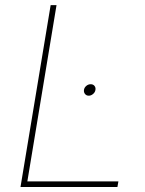

<svg xmlns="http://www.w3.org/2000/svg" viewBox="-20 -748 579 768"><path d="M62 0 182.6 -727.5H206.1L89.4 -22.5H453.6L449.7 0ZM335 -365.2Q325.7 -365.2 320.1 -372.1Q314.5 -378.9 315.9 -388.7Q317.4 -397.9 325.2 -404.5Q333 -411.1 342.8 -411.1Q352.5 -411.1 357.9 -404.5Q363.3 -397.9 361.8 -388.7Q360.4 -378.9 352.3 -372.1Q344.2 -365.2 335 -365.2Z"/></svg>

Font: Inter 16pt Thin
Style: Italic
Weight: 250
Italic angle: -9.3988°
Version: Version 4.001;git-66647c0bb